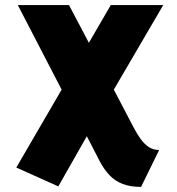

<svg xmlns="http://www.w3.org/2000/svg" viewBox="-20 -521 694 754"><path d="M505 -20 427 -169 621 -501H415L329 -353L251 -501H50L222 -169L44 137L209 211L321 14L372 113Q389 145 410.5 167.5Q432 190 462 201.5Q492 213 534 213L605 68Q582 68 564.5 56.5Q547 45 532.5 25Q518 5 505 -20Z"/></svg>

Font: Advent Pro Black
Style: Regular
Weight: 900
Version: Version 3.000